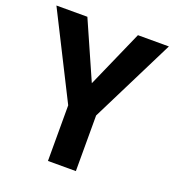

<svg xmlns="http://www.w3.org/2000/svg" viewBox="-127 -792 811 892"><g transform="rotate(20 278.5 -346.0)"><path d="M556 -692H403L278 -409L153 -692H0L210 -275V0H348V-275Z"/></g></svg>

Font: RazerF5
Style: Bold
Weight: 700
Foundry: Razer Inc.
Version: Version 2